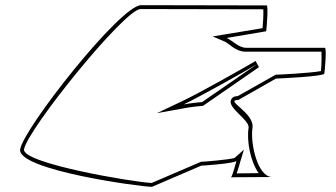

<svg xmlns="http://www.w3.org/2000/svg" viewBox="-20 -723 1302 743"><path d="M58 -145C46 -65 524 0 568 0L759 -82C767 -82 883 -90 895 -100C891 -88 879 -37 873 -37L1033 -38C977 -38 948 -168 957 -228C966 -287 846 -336 902 -336L1048 -419C1056 -419 1233 -427 1235 -438C1237 -448 1245 -538 1237 -538H933C903 -538 879 -567 857 -576L1010 -602C1012 -612 1019 -702 1012 -702C1012 -702 608 -703 526 -703C446 -703 70 -225 58 -145ZM73 -145C84 -219 462 -688 524 -688C598 -688 937 -687 999 -687C1000 -669 998 -632 996 -614L803 -582L850 -562C866 -555 892 -523 930 -523H1224C1225 -504 1224 -465 1222 -448C1182 -440 1056 -434 1051 -434H1047L900 -351C894 -351 881 -351 874 -337C859 -305 947 -259 942 -228C934 -179 949 -97 981 -53L896 -52C903 -72 908 -91 910 -98L924 -144L888 -112C869 -105 766 -97 761 -97H758L567 -15C495 -18 65 -91 73 -145ZM587 -285 692 -304C717 -309 756 -313 760 -313H765L982 -463L969 -487C929 -463 750 -362 686 -332ZM691 -319C756 -350 934 -450 975 -475L762 -328C757 -328 718 -324 691 -319Z"/></svg>

Font: Ampere
Style: OuLnIta
Weight: 400
Version: Version 1